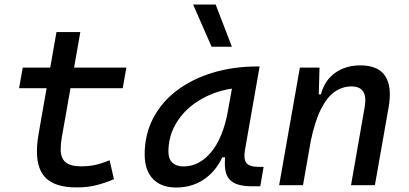

<svg xmlns="http://www.w3.org/2000/svg" viewBox="-20 -815 1798 845"><path d="M316.9 9.8Q227.1 9.8 184.8 -28.6Q142.6 -66.9 142.6 -147.9Q142.6 -168.5 144.5 -187.3Q146.5 -206.1 150.6 -229.5Q154.8 -252.9 160.6 -287.1L228.5 -673.8H333.5L265.6 -287.1Q257.3 -238.3 252.2 -211.9Q247.1 -185.5 247.1 -157.7Q247.1 -119.1 268.6 -101.1Q290 -83 335.9 -83Q371.6 -83 398.4 -88.9Q425.3 -94.7 462.4 -109.9L481.4 -26.4Q446.3 -11.2 407 -0.7Q367.7 9.8 316.9 9.8ZM64 -426.8 80.1 -517.6H536.1L520 -426.8Z M755.4 10.3Q689 10.3 652.8 -27.8Q616.7 -65.9 616.7 -135.3Q616.7 -223.1 654.1 -294.7Q691.4 -366.2 758.8 -417Q826.2 -467.8 916.5 -495.1Q1006.8 -522.5 1112.8 -522.5H1122.6L1058.1 -154.8Q1051.3 -115.7 1064.2 -98.1Q1077.1 -80.6 1120.1 -80.6H1140.1L1125.5 4.9H1090.8Q1053.2 4.9 1028.1 -2.7Q1002.9 -10.3 989 -26.6Q975.1 -43 971.2 -69.8Q967.3 -96.7 972.2 -135.3L1000.5 -122.6H943.8L969.7 -150.9Q942.9 -74.2 886.7 -32Q830.6 10.3 755.4 10.3ZM787.1 -82.5Q857.4 -82.5 909.7 -146Q961.9 -209.5 982.9 -325.7L1008.3 -467.3L1047.9 -429.7Q979.5 -426.8 920.2 -404.3Q860.8 -381.8 816.2 -344Q771.5 -306.2 746.3 -256.1Q721.2 -206.1 721.2 -147.5Q721.2 -116.2 738.5 -99.4Q755.9 -82.5 787.1 -82.5ZM911.1 -609.4 830.1 -794.9H929.2L1000.5 -609.4Z M1208.5 0 1299.8 -517.6H1386.2L1382.8 -394L1313.5 0ZM1524.9 0 1585 -344.2Q1592.8 -389.2 1578.4 -411.9Q1564 -434.6 1526.9 -434.6Q1487.3 -434.6 1453.6 -411.6Q1419.9 -388.7 1392.8 -335.2Q1365.7 -281.7 1346.7 -190.4L1371.1 -399.9H1392.6Q1408.2 -460.9 1454.6 -494.1Q1501 -527.3 1565.9 -527.3Q1644.5 -527.3 1675.5 -480.2Q1706.5 -433.1 1689.9 -340.3L1629.9 0Z"/></svg>

Font: Cascadia Code PL
Style: Italic
Weight: 400
Italic angle: -10°
Monospace: yes
Designer: Aaron Bell
Foundry: Saja Typeworks
Version: Version 2404.023